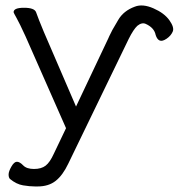

<svg xmlns="http://www.w3.org/2000/svg" viewBox="-20 -508 644 692"><path d="M370 -369 374 -378Q380 -389 385 -400Q387 -403 406 -436Q425 -469 466 -484Q494 -495 533 -478Q572 -461 590.5 -435Q609 -409 602.5 -394Q596 -379 580.5 -368.5Q565 -358 555.5 -362Q546 -366 541 -382Q536 -408 505 -422Q491 -428 475 -415Q461 -402 444 -368L226 82Q206 124 180.5 144Q155 164 116 164H106Q87 164 63 160Q39 156 16 137Q11 132 11 121Q11 110 21 92.5Q31 75 41 75Q51 75 63.5 88Q76 101 102.5 101Q129 101 144.5 89Q160 77 174 46L218 -46L72 -377Q50 -425 39.5 -443.5Q29 -462 29 -464Q29 -480 66.5 -480Q104 -480 110 -464Q118 -441 138 -393L254 -124Z"/></svg>

Font: ToneOZ-Pinyin-WenKai-Regular
Style: Regular
Weight: 400
Designer: Fontworks Inc.
Foundry: ToneOZ
Version: Version 0.240331